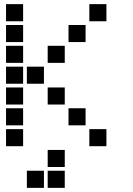

<svg xmlns="http://www.w3.org/2000/svg" viewBox="-20 -711 640 922"><path d="M10 -691Q9 -691 9 -691Q9 -691 9 -690V-610Q9 -609 9 -609Q9 -609 10 -609H90Q91 -609 91 -609Q91 -609 91 -610V-690Q91 -691 91 -691Q91 -691 90 -691ZM410 -691Q409 -691 409 -691Q409 -691 409 -690V-610Q409 -609 409 -609Q409 -609 410 -609H490Q491 -609 491 -609Q491 -609 491 -610V-690Q491 -691 491 -691Q491 -691 490 -691ZM10 -591Q9 -591 9 -591Q9 -591 9 -590V-510Q9 -509 9 -509Q9 -509 10 -509H90Q91 -509 91 -509Q91 -509 91 -510V-590Q91 -591 91 -591Q91 -591 90 -591ZM310 -591Q309 -591 309 -591Q309 -591 309 -590V-510Q309 -509 309 -509Q309 -509 310 -509H390Q391 -509 391 -509Q391 -509 391 -510V-590Q391 -591 391 -591Q391 -591 390 -591ZM10 -491Q9 -491 9 -491Q9 -491 9 -490V-410Q9 -409 9 -409Q9 -409 10 -409H90Q91 -409 91 -409Q91 -409 91 -410V-490Q91 -491 91 -491Q91 -491 90 -491ZM210 -491Q209 -491 209 -491Q209 -491 209 -490V-410Q209 -409 209 -409Q209 -409 210 -409H290Q291 -409 291 -409Q291 -409 291 -410V-490Q291 -491 291 -491Q291 -491 290 -491ZM10 -391Q9 -391 9 -391Q9 -391 9 -390V-310Q9 -309 9 -309Q9 -309 10 -309H90Q91 -309 91 -309Q91 -309 91 -310V-390Q91 -391 91 -391Q91 -391 90 -391ZM110 -391Q109 -391 109 -391Q109 -391 109 -390V-310Q109 -309 109 -309Q109 -309 110 -309H190Q191 -309 191 -309Q191 -309 191 -310V-390Q191 -391 191 -391Q191 -391 190 -391ZM10 -291Q9 -291 9 -291Q9 -291 9 -290V-210Q9 -209 9 -209Q9 -209 10 -209H90Q91 -209 91 -209Q91 -209 91 -210V-290Q91 -291 91 -291Q91 -291 90 -291ZM210 -291Q209 -291 209 -291Q209 -291 209 -290V-210Q209 -209 209 -209Q209 -209 210 -209H290Q291 -209 291 -209Q291 -209 291 -210V-290Q291 -291 291 -291Q291 -291 290 -291ZM10 -191Q9 -191 9 -191Q9 -191 9 -190V-110Q9 -109 9 -109Q9 -109 10 -109H90Q91 -109 91 -109Q91 -109 91 -110V-190Q91 -191 91 -191Q91 -191 90 -191ZM310 -191Q309 -191 309 -191Q309 -191 309 -190V-110Q309 -109 309 -109Q309 -109 310 -109H390Q391 -109 391 -109Q391 -109 391 -110V-190Q391 -191 391 -191Q391 -191 390 -191ZM10 -91Q9 -91 9 -91Q9 -91 9 -90V-10Q9 -9 9 -9Q9 -9 10 -9H90Q91 -9 91 -9Q91 -9 91 -10V-90Q91 -91 91 -91Q91 -91 90 -91ZM410 -91Q409 -91 409 -91Q409 -91 409 -90V-10Q409 -9 409 -9Q409 -9 410 -9H490Q491 -9 491 -9Q491 -9 491 -10V-90Q491 -91 491 -91Q491 -91 490 -91ZM210 9Q209 9 209 9Q209 9 209 10V90Q209 91 209 91Q209 91 210 91H290Q291 91 291 91Q291 91 291 90V10Q291 9 291 9Q291 9 290 9ZM110 109Q109 109 109 109Q109 109 109 110V190Q109 191 109 191Q109 191 110 191H190Q191 191 191 191Q191 191 191 190V110Q191 109 191 109Q191 109 190 109ZM210 109Q209 109 209 109Q209 109 209 110V190Q209 191 209 191Q209 191 210 191H290Q291 191 291 191Q291 191 291 190V110Q291 109 291 109Q291 109 290 109Z"/></svg>

Font: Doto ExtraBold
Style: Regular
Weight: 800
Monospace: yes
Version: Version 1.000